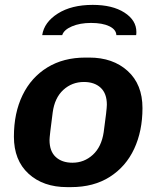

<svg xmlns="http://www.w3.org/2000/svg" viewBox="-20 -757 642 787"><path d="M564 -314Q564 -220 530 -147Q496 -74 430 -32Q364 10 271 10H255Q157 10 97 -45Q37 -100 37 -197Q37 -294 72.5 -367Q108 -440 174 -480.5Q240 -521 330 -521H346Q443 -521 503.5 -466Q564 -411 564 -314ZM196 -296Q183 -198 183 -183Q183 -137 208.5 -113.5Q234 -90 277 -90Q325 -90 360.5 -122.5Q396 -155 405 -215Q418 -309 418 -328Q418 -374 392.5 -397.5Q367 -421 324 -421Q275 -421 239.5 -388.5Q204 -356 196 -296ZM539 -626Q539 -617 538 -613H457Q456 -636 428 -649.5Q400 -663 353 -663Q308 -663 275 -649Q242 -635 235 -613H153Q161 -666 217 -701.5Q273 -737 360 -737Q441 -737 490 -705.5Q539 -674 539 -626Z"/></svg>

Font: Chivo
Style: Bold Italic
Weight: 700
Italic angle: -8.05°
Designer: Hector Gatti
Foundry: Omnibus-Type
Version: Version 1.007